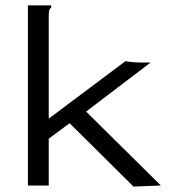

<svg xmlns="http://www.w3.org/2000/svg" viewBox="-20 -685 640 709"><path d="M237 -230 160 -173V0H83V-665H169V-658Q163 -652 161.5 -645Q160 -638 160 -621V-247L443 -459Q473 -454 507 -454H536L298 -273L574 0L473 4Z"/></svg>

Font: Inconsolata Expanded
Style: Regular
Weight: 400
Width: 7
Monospace: yes
Designer: Raph Levien, Cyreal, Brenton Simpson
Foundry: Raph Levien, Cyreal, Google
Version: Version 3.000; ttfautohint (v1.8.2.53-6de2)